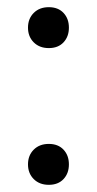

<svg xmlns="http://www.w3.org/2000/svg" viewBox="-20 -511 271 535"><path d="M116 4Q90 4 74 -12Q58 -28 58 -53Q58 -78 74 -94Q90 -110 116 -110Q142 -110 157 -94Q172 -78 172 -53Q172 -28 157 -12Q142 4 116 4ZM116 -377Q90 -377 74 -393Q58 -409 58 -434Q58 -459 74 -475Q90 -491 116 -491Q142 -491 157 -475Q172 -459 172 -434Q172 -409 157 -393Q142 -377 116 -377Z"/></svg>

Font: Chiron GoRound TC N
Style: Regular
Weight: 350
Designer: Ryoko NISHIZUKA 西塚涼子 (kana, bopomofo & ideographs); Paul D. Hunt (Latin, Greek & Cyrillic); Sandoll Communications 산돌커뮤니
Foundry: Adobe
Version: Version 1.000;hotconv 1.1.1;makeotfexe 2.6.0